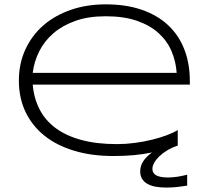

<svg xmlns="http://www.w3.org/2000/svg" viewBox="-20 -698 950 874"><path d="M789.1 -35.2Q762.2 -26.4 741 -13.4Q719.7 -0.5 704.8 13.9Q689.9 28.3 681.9 43Q673.8 57.6 673.8 70.8Q673.8 91.3 692.1 100.6Q710.4 109.9 744.1 109.9Q768.1 109.9 789.8 106.2Q811.5 102.5 832 97.2V147Q812 149.9 790 152.8Q768.1 155.8 735.8 155.8Q709 155.8 687.3 151.6Q665.5 147.5 650.1 138.4Q634.8 129.4 626.5 115.5Q618.2 101.6 618.2 82Q618.2 57.6 631.6 36.6Q645 15.6 671.9 -3.9Q630.9 4.4 588.9 8.3Q546.9 12.2 496.1 12.2Q397.5 12.2 317.9 -11.7Q238.3 -35.6 182.4 -80.3Q126.5 -125 96.2 -188.5Q65.9 -252 65.9 -331.1Q65.9 -407.7 95 -471.7Q124 -535.6 176.3 -581.5Q228.5 -627.4 301.3 -652.8Q374 -678.2 461.9 -678.2Q553.2 -678.2 624.5 -653.8Q695.8 -629.4 744.6 -584Q793.5 -538.6 818.8 -473.9Q844.2 -409.2 844.2 -328.1V-313H128.9Q134.3 -250.5 160.2 -200.2Q186 -149.9 233.6 -114.7Q281.2 -79.6 350.8 -60.8Q420.4 -42 513.2 -42Q552.7 -42 593.3 -47.4Q633.8 -52.7 670.9 -61.8Q708 -70.8 738.8 -82.3Q769.5 -93.8 789.1 -106ZM784.2 -366.2Q780.8 -417.5 761.2 -464.1Q741.7 -510.7 702.9 -546.4Q664.1 -582 604.2 -603Q544.4 -624 460.9 -624Q382.3 -624 323.2 -603Q264.2 -582 223.1 -546.6Q182.1 -511.2 158.7 -464.6Q135.3 -418 128.9 -366.2Z"/></svg>

Font: Syncopate
Style: Regular
Weight: 300
Width: 7
Designer: Astigmatic (AOETI)
Foundry: Astigmatic (AOETI)
Version: Version 001.000